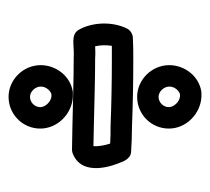

<svg xmlns="http://www.w3.org/2000/svg" viewBox="-41 -523 490 448"><g transform="rotate(90 204.0 -299.0)"><path d="M47 -351C29 -316 32 -267 50 -237C62 -218 87 -228 114 -226H115C167 -226 221 -224 273 -223C293 -223 311 -222 330 -222C333 -222 336 -223 339 -224C395 -247 365 -322 358 -338C354 -349 346 -360 333 -360C314 -361 297 -362 274 -362C224 -364 171 -365 120 -365C99 -365 86 -365 68 -364C61 -364 51 -359 47 -351ZM87 -315H120C171 -315 222 -314 274 -312C289 -312 302 -312 315 -311C320 -297 322 -279 321 -272C305 -272 290 -273 273 -273C223 -274 167 -276 116 -276C104 -277 94 -276 88 -276C85 -289 85 -303 87 -315ZM132 -149C132 -108 166 -74 206 -74C247 -74 280 -107 280 -148C280 -189 245 -222 206 -224H195C158 -219 132 -185 132 -149ZM132 -449C132 -408 166 -374 206 -374C247 -374 280 -407 280 -448C280 -489 245 -522 206 -524H195C158 -519 132 -485 132 -449ZM182 -149C182 -162 192 -172 200 -174H205C217 -173 230 -160 230 -148C230 -135 219 -124 206 -124C194 -124 182 -136 182 -149ZM182 -449C182 -462 192 -472 200 -474H205C217 -473 230 -460 230 -448C230 -435 219 -424 206 -424C194 -424 182 -436 182 -449Z"/></g></svg>

Font: Hussar Pisanka
Style: Out
Weight: 400
Designer: Robert Jablonski
Foundry: Cannot Into Space Fonts
Version: Version 1.070